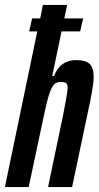

<svg xmlns="http://www.w3.org/2000/svg" viewBox="-33 -763 402 783"><path d="M349 -450Q349 -423 336 -356L261 0H163L224 -292Q241 -376 243 -404Q243 -419 236.5 -424Q230 -429 214 -429Q197 -429 186.5 -417.5Q176 -406 166.5 -375.5Q157 -345 144 -282L84 0H-13L119 -635H86L98 -688H131L142 -743H241L229 -688H306L294 -635H218L180 -453H187Q213 -518 277 -518Q316 -518 332.5 -502.5Q349 -487 349 -450Z"/></svg>

Font: Saira Ultra Condensed
Style: Bold Italic
Weight: 700
Width: 1
Italic angle: -12°
Designer: Hector Gatti with collaboration of the Omnibus-Type team
Foundry: Omnibus-Type
Version: Version 1.001; ttfautohint (v1.8)